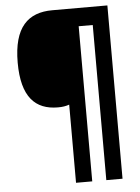

<svg xmlns="http://www.w3.org/2000/svg" viewBox="-59 -806 714 979"><g transform="rotate(-5 298.0 -316.5)"><path d="M528 127V-760H246C122 -760 47 -691 47 -509C47 -333 116 -264 232 -264C256 -264 273 -267 290 -273V127H373V-667H445V127Z"/></g></svg>

Font: Noto Sans Myanmar SemiCondensed ExtraBold
Style: Regular
Weight: 800
Width: 4
Designer: Monotype Design Team
Foundry: Monotype Imaging Inc.
Version: Version 2.107